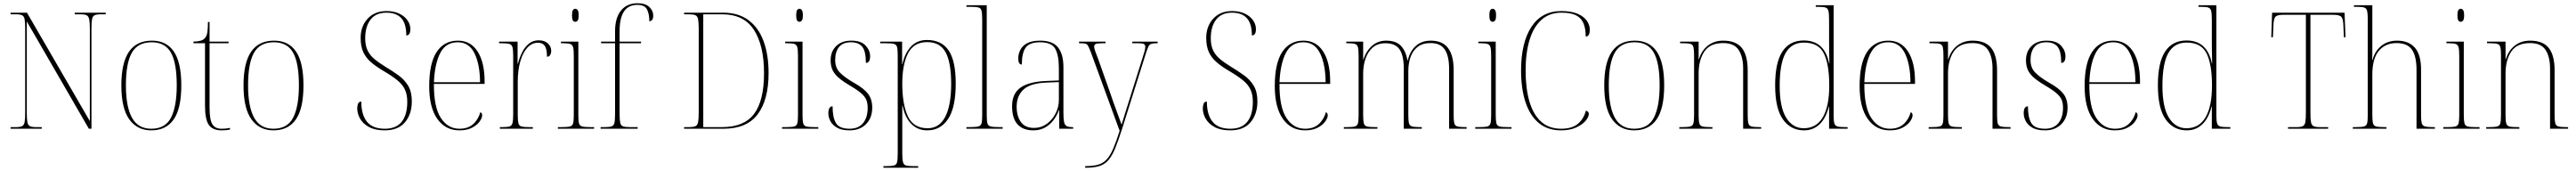

<svg xmlns="http://www.w3.org/2000/svg" viewBox="-20 -792 15854 1052"><path d="M45 0V-10H79Q104 -10 116 -16Q128 -22 131.5 -40.5Q135 -59 135 -98V-616Q135 -655 131.5 -673.5Q128 -692 116 -698Q104 -704 79 -704H45V-714H146L533 -47V-616Q533 -655 529 -673.5Q525 -692 513.5 -698Q502 -704 477 -704H440V-714H631V-704H599Q574 -704 562 -698Q550 -692 546.5 -673.5Q543 -655 543 -616V0H527L145 -660V-98Q145 -59 148.5 -40.5Q152 -22 164 -16Q176 -10 201 -10H237V0Z M911 10Q825 10 776 -57.5Q727 -125 727 -267Q727 -406 774 -474Q821 -542 915 -542Q1004 -542 1050 -475Q1096 -408 1096 -267Q1096 -124 1049 -57Q1002 10 911 10ZM911 0Q998 0 1033 -69Q1068 -138 1068 -267Q1068 -405 1032 -468.5Q996 -532 914 -532Q828 -532 791.5 -467.5Q755 -403 755 -267Q755 -135 792.5 -67.5Q830 0 911 0Z M1344 10Q1289 10 1265.5 -23.5Q1242 -57 1242 -141V-526H1171V-536Q1222 -537 1239 -555Q1253 -569 1256.5 -594.5Q1260 -620 1260 -657H1270V-536H1387V-526H1270V-129Q1270 -54 1287.5 -27Q1305 0 1343 0Q1357 0 1368.5 -1Q1380 -2 1396 -5V5Q1382 8 1369 9Q1356 10 1344 10Z M1663 10Q1577 10 1528 -57.5Q1479 -125 1479 -267Q1479 -406 1526 -474Q1573 -542 1667 -542Q1756 -542 1802 -475Q1848 -408 1848 -267Q1848 -124 1801 -57Q1754 10 1663 10ZM1663 0Q1750 0 1785 -69Q1820 -138 1820 -267Q1820 -405 1784 -468.5Q1748 -532 1666 -532Q1580 -532 1543.5 -467.5Q1507 -403 1507 -267Q1507 -135 1544.5 -67.5Q1582 0 1663 0Z M2348 10Q2289 10 2251.5 -10.5Q2214 -31 2196.5 -62Q2179 -93 2179 -125Q2179 -141 2184 -154Q2189 -167 2204 -167Q2204 -86 2239 -43Q2274 0 2349 0Q2418 0 2452.5 -42.5Q2487 -85 2487 -166Q2487 -210 2472.5 -241Q2458 -272 2425.5 -298.5Q2393 -325 2340 -356Q2294 -383 2263 -410Q2232 -437 2216 -472Q2200 -507 2200 -559Q2200 -630 2243 -677Q2286 -724 2360 -724Q2404 -724 2437 -708.5Q2470 -693 2488 -667.5Q2506 -642 2506 -613Q2506 -574 2481 -574Q2481 -647 2450 -680.5Q2419 -714 2359 -714Q2294 -714 2261 -671.5Q2228 -629 2228 -556Q2228 -512 2242.5 -482Q2257 -452 2284.5 -429Q2312 -406 2353 -381Q2396 -355 2433 -328.5Q2470 -302 2492.5 -264.5Q2515 -227 2515 -168Q2515 -90 2473 -40Q2431 10 2348 10Z M2808 10Q2722 10 2672 -60.5Q2622 -131 2622 -262Q2622 -403 2668 -472.5Q2714 -542 2799 -542Q2877 -542 2920 -475Q2963 -408 2963 -290V-276H2651Q2650 -133 2693.5 -66.5Q2737 0 2808 0Q2860 0 2891.5 -27.5Q2923 -55 2937 -102Q2948 -96 2948 -83Q2948 -66 2932 -44Q2916 -22 2885 -6Q2854 10 2808 10ZM2935 -286Q2934 -397 2900.5 -464.5Q2867 -532 2798 -532Q2724 -532 2690 -466Q2656 -400 2651 -286Z M3057 0V-10H3072Q3102 -10 3116 -14Q3130 -18 3134.5 -34.5Q3139 -51 3139 -87V-451Q3139 -486 3134.5 -502Q3130 -518 3114.5 -522Q3099 -526 3064 -526H3052V-536H3166V-400H3168Q3177 -435 3193 -468Q3209 -501 3234.5 -522.5Q3260 -544 3296 -544Q3332 -544 3352.5 -525Q3373 -506 3373 -479Q3373 -464 3366.5 -453.5Q3360 -443 3347 -443Q3347 -489 3334 -509Q3321 -529 3291 -529Q3254 -529 3226 -498.5Q3198 -468 3182.5 -413.5Q3167 -359 3167 -289V-87Q3167 -51 3171 -34.5Q3175 -18 3189.5 -14Q3204 -10 3234 -10H3260V0Z M3521 -658Q3512 -658 3506.5 -666Q3501 -674 3501 -698Q3501 -721 3506.5 -729.5Q3512 -738 3521 -738Q3530 -738 3536 -729.5Q3542 -721 3542 -698Q3542 -674 3536 -666Q3530 -658 3521 -658ZM3414 0V-10H3439Q3473 -10 3488.5 -14Q3504 -18 3508 -34Q3512 -50 3512 -85V-448Q3512 -484 3508 -500.5Q3504 -517 3490 -521.5Q3476 -526 3447 -526H3433V-536H3540V-85Q3540 -50 3544 -34Q3548 -18 3563.5 -14Q3579 -10 3613 -10H3637V0Z M3677 0V-10H3703Q3731 -10 3744.5 -14.5Q3758 -19 3762 -36Q3766 -53 3766 -90V-526H3680V-536H3766V-599Q3766 -682 3802.5 -727Q3839 -772 3905 -772Q3953 -772 3977 -749Q4001 -726 4001 -697Q4001 -675 3993 -668Q3985 -661 3977 -661Q3977 -707 3962.5 -734.5Q3948 -762 3903 -762Q3794 -762 3794 -601V-536H3926V-526H3794V-90Q3794 -53 3798 -36Q3802 -19 3815.5 -14.5Q3829 -10 3857 -10H3905V0Z M4191 0V-10H4223Q4248 -10 4260.5 -15.5Q4273 -21 4277 -40Q4281 -59 4281 -99V-617Q4281 -656 4277 -674.5Q4273 -693 4260.5 -698.5Q4248 -704 4223 -704H4191V-714H4432Q4524 -714 4586 -669Q4648 -624 4679.5 -540.5Q4711 -457 4711 -342Q4711 -178 4644 -89Q4577 0 4434 0ZM4425 -10Q4560 -10 4621.5 -91Q4683 -172 4683 -342Q4683 -512 4621 -608Q4559 -704 4426 -704H4309V-10Z M4901 -658Q4892 -658 4886.5 -666Q4881 -674 4881 -698Q4881 -721 4886.5 -729.5Q4892 -738 4901 -738Q4910 -738 4916 -729.5Q4922 -721 4922 -698Q4922 -674 4916 -666Q4910 -658 4901 -658ZM4794 0V-10H4819Q4853 -10 4868.5 -14Q4884 -18 4888 -34Q4892 -50 4892 -85V-448Q4892 -484 4888 -500.5Q4884 -517 4870 -521.5Q4856 -526 4827 -526H4813V-536H4920V-85Q4920 -50 4924 -34Q4928 -18 4943.5 -14Q4959 -10 4993 -10H5017V0Z M5210 10Q5160 10 5131.5 -7Q5103 -24 5091 -48Q5079 -72 5079 -95Q5079 -138 5105 -138Q5105 -69 5126 -34.5Q5147 0 5210 0Q5264 0 5292.5 -34.5Q5321 -69 5321 -129Q5321 -155 5314 -174.5Q5307 -194 5287 -213Q5267 -232 5229 -255Q5181 -283 5151 -306.5Q5121 -330 5107 -356.5Q5093 -383 5093 -421Q5093 -475 5127 -508.5Q5161 -542 5220 -542Q5280 -542 5308 -512Q5336 -482 5336 -446Q5336 -405 5310 -405Q5310 -477 5287.5 -504.5Q5265 -532 5219 -532Q5168 -532 5144.5 -502.5Q5121 -473 5121 -423Q5121 -375 5150 -345.5Q5179 -316 5236 -283Q5297 -249 5323 -215.5Q5349 -182 5349 -130Q5349 -66 5310.5 -28Q5272 10 5210 10Z M5418 240V230H5439Q5469 230 5483.5 226Q5498 222 5502 205.5Q5506 189 5506 153V-452Q5506 -486 5502 -502Q5498 -518 5482.5 -522Q5467 -526 5431 -526H5398V-536H5533V-397H5535Q5549 -464 5587 -505Q5625 -546 5686 -546Q5776 -546 5819.5 -481.5Q5863 -417 5863 -279Q5863 -130 5816 -60Q5769 10 5688 10Q5629 10 5589.5 -30Q5550 -70 5536 -142H5534Q5534 -116 5534 -75.5Q5534 -35 5534 13V153Q5534 189 5538.5 205.5Q5543 222 5557 226Q5571 230 5601 230H5632V240ZM5690 -3Q5762 -3 5798.5 -73.5Q5835 -144 5835 -276Q5835 -407 5801 -470Q5767 -533 5687 -533Q5605 -533 5569.5 -464Q5534 -395 5534 -278Q5534 -150 5568.5 -76.5Q5603 -3 5690 -3Z M5929 0V-10H5949Q5986 -10 6002 -14Q6018 -18 6022 -33.5Q6026 -49 6026 -84V-672Q6026 -709 6022 -725.5Q6018 -742 6003.5 -746Q5989 -750 5959 -750H5929V-760H6054V-84Q6054 -49 6058 -33.5Q6062 -18 6078.5 -14Q6095 -10 6132 -10H6152V0Z M6341 10Q6278 10 6244 -26.5Q6210 -63 6210 -139Q6210 -217 6262.5 -253.5Q6315 -290 6423 -294L6498 -297V-371Q6498 -452 6475.5 -492Q6453 -532 6382 -532Q6317 -532 6293.5 -499Q6270 -466 6270 -395Q6248 -395 6248 -432Q6248 -460 6260.5 -485Q6273 -510 6302.5 -526Q6332 -542 6383 -542Q6459 -542 6492.5 -500.5Q6526 -459 6526 -379V-97Q6526 -60 6530 -41.5Q6534 -23 6545.5 -16.5Q6557 -10 6581 -10H6586V0H6500V-114H6498Q6487 -83 6466 -54.5Q6445 -26 6413.5 -8Q6382 10 6341 10ZM6345 -5Q6389 -5 6423.5 -30Q6458 -55 6478 -94.5Q6498 -134 6498 -178V-287L6422 -284Q6321 -280 6279.5 -240.5Q6238 -201 6238 -136Q6238 -78 6264 -41.5Q6290 -5 6345 -5Z M6660 230Q6707 230 6738 221.5Q6769 213 6791 190Q6813 167 6831.5 124.5Q6850 82 6872 13L6694 -473Q6684 -498 6678 -509.5Q6672 -521 6660.5 -523.5Q6649 -526 6624 -526H6622V-536H6785V-526H6766Q6733 -526 6724 -521Q6715 -516 6715 -505Q6715 -496 6721.5 -477.5Q6728 -459 6742 -423L6810 -231Q6832 -166 6852.5 -111Q6873 -56 6884 -25Q6893 -54 6905 -93.5Q6917 -133 6933 -182L7012 -433Q7020 -457 7025 -475.5Q7030 -494 7030 -505Q7030 -515 7022.5 -520.5Q7015 -526 6983 -526H6950V-536H7106V-526H7102Q7079 -526 7067.5 -522.5Q7056 -519 7049.5 -506Q7043 -493 7034 -465L6887 1Q6864 73 6845 119.5Q6826 166 6803.5 192.5Q6781 219 6747.5 229.5Q6714 240 6661 240H6660Z M7553 10Q7494 10 7456.5 -10.5Q7419 -31 7401.5 -62Q7384 -93 7384 -125Q7384 -141 7389 -154Q7394 -167 7409 -167Q7409 -86 7444 -43Q7479 0 7554 0Q7623 0 7657.5 -42.5Q7692 -85 7692 -166Q7692 -210 7677.5 -241Q7663 -272 7630.5 -298.5Q7598 -325 7545 -356Q7499 -383 7468 -410Q7437 -437 7421 -472Q7405 -507 7405 -559Q7405 -630 7448 -677Q7491 -724 7565 -724Q7609 -724 7642 -708.5Q7675 -693 7693 -667.5Q7711 -642 7711 -613Q7711 -574 7686 -574Q7686 -647 7655 -680.5Q7624 -714 7564 -714Q7499 -714 7466 -671.5Q7433 -629 7433 -556Q7433 -512 7447.5 -482Q7462 -452 7489.5 -429Q7517 -406 7558 -381Q7601 -355 7638 -328.5Q7675 -302 7697.5 -264.5Q7720 -227 7720 -168Q7720 -90 7678 -40Q7636 10 7553 10Z M8013 10Q7927 10 7877 -60.5Q7827 -131 7827 -262Q7827 -403 7873 -472.5Q7919 -542 8004 -542Q8082 -542 8125 -475Q8168 -408 8168 -290V-276H7856Q7855 -133 7898.5 -66.5Q7942 0 8013 0Q8065 0 8096.5 -27.5Q8128 -55 8142 -102Q8153 -96 8153 -83Q8153 -66 8137 -44Q8121 -22 8090 -6Q8059 10 8013 10ZM8140 -286Q8139 -397 8105.5 -464.5Q8072 -532 8003 -532Q7929 -532 7895 -466Q7861 -400 7856 -286Z M8252 0V-10H8270Q8305 -10 8320 -14Q8335 -18 8339 -34Q8343 -50 8343 -85V-448Q8343 -484 8339 -500.5Q8335 -517 8321.5 -521.5Q8308 -526 8278 -526H8267V-536H8371V-426H8373Q8389 -478 8425.5 -510Q8462 -542 8513 -542Q8572 -542 8602.5 -511Q8633 -480 8644 -421H8646Q8658 -475 8694 -508.5Q8730 -542 8787 -542Q8859 -542 8893.5 -496.5Q8928 -451 8928 -362V-83Q8928 -49 8932 -33.5Q8936 -18 8951.5 -14Q8967 -10 9001 -10H9008V0H8900V-370Q8900 -447 8873.5 -487Q8847 -527 8786 -527Q8737 -527 8707 -504Q8677 -481 8663 -442Q8649 -403 8649 -354V-85Q8649 -50 8653 -34Q8657 -18 8672.5 -14Q8688 -10 8722 -10H8732V0H8621V-370Q8621 -449 8595.5 -487.5Q8570 -526 8508 -526Q8461 -526 8431 -500.5Q8401 -475 8386 -432.5Q8371 -390 8371 -339V-85Q8371 -50 8375 -34Q8379 -18 8394.5 -14Q8410 -10 8446 -10H8459V0Z M9168 -658Q9159 -658 9153.5 -666Q9148 -674 9148 -698Q9148 -721 9153.5 -729.5Q9159 -738 9168 -738Q9177 -738 9183 -729.5Q9189 -721 9189 -698Q9189 -674 9183 -666Q9177 -658 9168 -658ZM9061 0V-10H9086Q9120 -10 9135.5 -14Q9151 -18 9155 -34Q9159 -50 9159 -85V-448Q9159 -484 9155 -500.5Q9151 -517 9137 -521.5Q9123 -526 9094 -526H9080V-536H9187V-85Q9187 -50 9191 -34Q9195 -18 9210.5 -14Q9226 -10 9260 -10H9284V0Z M9589 10Q9507 10 9452.5 -35Q9398 -80 9370.5 -163Q9343 -246 9343 -359Q9343 -529 9406.5 -626.5Q9470 -724 9591 -724Q9652 -724 9690.5 -707.5Q9729 -691 9747.5 -665Q9766 -639 9766 -610Q9766 -567 9741 -567Q9741 -615 9727.5 -648Q9714 -681 9682 -697.5Q9650 -714 9592 -714Q9518 -714 9469 -670.5Q9420 -627 9395.5 -547Q9371 -467 9371 -358Q9371 -248 9394.5 -167.5Q9418 -87 9466.5 -43.5Q9515 0 9590 0Q9657 0 9693 -30.5Q9729 -61 9742 -111Q9760 -107 9760 -91Q9760 -72 9740 -48.5Q9720 -25 9681.5 -7.5Q9643 10 9589 10Z M10039 10Q9953 10 9904 -57.5Q9855 -125 9855 -267Q9855 -406 9902 -474Q9949 -542 10043 -542Q10132 -542 10178 -475Q10224 -408 10224 -267Q10224 -124 10177 -57Q10130 10 10039 10ZM10039 0Q10126 0 10161 -69Q10196 -138 10196 -267Q10196 -405 10160 -468.5Q10124 -532 10042 -532Q9956 -532 9919.5 -467.5Q9883 -403 9883 -267Q9883 -135 9920.5 -67.5Q9958 0 10039 0Z M10317 0V-10H10335Q10369 -10 10384.5 -14Q10400 -18 10404 -34Q10408 -50 10408 -85V-452Q10408 -486 10404 -502Q10400 -518 10385.5 -522Q10371 -526 10341 -526H10322V-536H10436V-428H10438Q10454 -481 10493 -511.5Q10532 -542 10587 -542Q10666 -542 10702 -497Q10738 -452 10738 -359V-85Q10738 -50 10742 -34Q10746 -18 10761.5 -14Q10777 -10 10810 -10H10821V0H10710V-371Q10710 -442 10682.5 -484.5Q10655 -527 10587 -527Q10506 -527 10471 -474.5Q10436 -422 10436 -340V-85Q10436 -50 10440 -34Q10444 -18 10459.5 -14Q10475 -10 10509 -10H10521V0Z M11085 10Q11003 10 10955 -57.5Q10907 -125 10907 -267Q10907 -408 10952 -475.5Q10997 -543 11083 -543Q11211 -543 11239 -402H11241Q11240 -437 11239.5 -478.5Q11239 -520 11239 -543V-670Q11239 -708 11235 -724.5Q11231 -741 11217.5 -745.5Q11204 -750 11174 -750H11157V-760H11267V-81Q11267 -48 11271.5 -33Q11276 -18 11291 -14Q11306 -10 11339 -10H11353V0H11239V-136H11237Q11220 -65 11180.5 -27.5Q11141 10 11085 10ZM11085 -3Q11162 -4 11201 -71.5Q11240 -139 11240 -265Q11240 -398 11206.5 -464Q11173 -530 11084 -530Q11008 -530 10971.5 -466Q10935 -402 10935 -264Q10935 -130 10976 -66Q11017 -2 11085 -3Z M11613 10Q11527 10 11477 -60.5Q11427 -131 11427 -262Q11427 -403 11473 -472.5Q11519 -542 11604 -542Q11682 -542 11725 -475Q11768 -408 11768 -290V-276H11456Q11455 -133 11498.5 -66.5Q11542 0 11613 0Q11665 0 11696.5 -27.5Q11728 -55 11742 -102Q11753 -96 11753 -83Q11753 -66 11737 -44Q11721 -22 11690 -6Q11659 10 11613 10ZM11740 -286Q11739 -397 11705.5 -464.5Q11672 -532 11603 -532Q11529 -532 11495 -466Q11461 -400 11456 -286Z M11852 0V-10H11870Q11904 -10 11919.5 -14Q11935 -18 11939 -34Q11943 -50 11943 -85V-452Q11943 -486 11939 -502Q11935 -518 11920.5 -522Q11906 -526 11876 -526H11857V-536H11971V-428H11973Q11989 -481 12028 -511.5Q12067 -542 12122 -542Q12201 -542 12237 -497Q12273 -452 12273 -359V-85Q12273 -50 12277 -34Q12281 -18 12296.5 -14Q12312 -10 12345 -10H12356V0H12245V-371Q12245 -442 12217.5 -484.5Q12190 -527 12122 -527Q12041 -527 12006 -474.5Q11971 -422 11971 -340V-85Q11971 -50 11975 -34Q11979 -18 11994.5 -14Q12010 -10 12044 -10H12056V0Z M12568 10Q12518 10 12489.5 -7Q12461 -24 12449 -48Q12437 -72 12437 -95Q12437 -138 12463 -138Q12463 -69 12484 -34.5Q12505 0 12568 0Q12622 0 12650.5 -34.5Q12679 -69 12679 -129Q12679 -155 12672 -174.5Q12665 -194 12645 -213Q12625 -232 12587 -255Q12539 -283 12509 -306.5Q12479 -330 12465 -356.5Q12451 -383 12451 -421Q12451 -475 12485 -508.5Q12519 -542 12578 -542Q12638 -542 12666 -512Q12694 -482 12694 -446Q12694 -405 12668 -405Q12668 -477 12645.5 -504.5Q12623 -532 12577 -532Q12526 -532 12502.5 -502.5Q12479 -473 12479 -423Q12479 -375 12508 -345.5Q12537 -316 12594 -283Q12655 -249 12681 -215.5Q12707 -182 12707 -130Q12707 -66 12668.5 -28Q12630 10 12568 10Z M12998 10Q12912 10 12862 -60.5Q12812 -131 12812 -262Q12812 -403 12858 -472.5Q12904 -542 12989 -542Q13067 -542 13110 -475Q13153 -408 13153 -290V-276H12841Q12840 -133 12883.5 -66.5Q12927 0 12998 0Q13050 0 13081.5 -27.5Q13113 -55 13127 -102Q13138 -96 13138 -83Q13138 -66 13122 -44Q13106 -22 13075 -6Q13044 10 12998 10ZM13125 -286Q13124 -397 13090.5 -464.5Q13057 -532 12988 -532Q12914 -532 12880 -466Q12846 -400 12841 -286Z M13441 10Q13359 10 13311 -57.5Q13263 -125 13263 -267Q13263 -408 13308 -475.5Q13353 -543 13439 -543Q13567 -543 13595 -402H13597Q13596 -437 13595.5 -478.5Q13595 -520 13595 -543V-670Q13595 -708 13591 -724.5Q13587 -741 13573.5 -745.5Q13560 -750 13530 -750H13513V-760H13623V-81Q13623 -48 13627.5 -33Q13632 -18 13647 -14Q13662 -10 13695 -10H13709V0H13595V-136H13593Q13576 -65 13536.5 -27.5Q13497 10 13441 10ZM13441 -3Q13518 -4 13557 -71.5Q13596 -139 13596 -265Q13596 -398 13562.5 -464Q13529 -530 13440 -530Q13364 -530 13327.5 -466Q13291 -402 13291 -264Q13291 -130 13332 -66Q13373 -2 13441 -3Z M14064 0V-10H14118Q14143 -10 14155 -16Q14167 -22 14170.5 -40.5Q14174 -59 14174 -98V-701H14034Q13995 -701 13985 -687Q13975 -673 13974 -632L13971 -563H13961L13966 -714H14412L14418 -563H14408L14405 -632Q14404 -673 14393.5 -687Q14383 -701 14344 -701H14202V-98Q14202 -59 14205.5 -40.5Q14209 -22 14221 -16Q14233 -10 14258 -10H14311V0Z M14463 0V-10H14482Q14516 -10 14531.5 -14Q14547 -18 14551 -34Q14555 -50 14555 -85V-673Q14555 -708 14551 -724.5Q14547 -741 14533.5 -745.5Q14520 -750 14492 -750H14470V-760H14583V-487Q14583 -475 14583 -465Q14583 -455 14582 -423H14584Q14599 -479 14639 -510.5Q14679 -542 14735 -542Q14806 -542 14844.5 -499Q14883 -456 14883 -363V-84Q14883 -50 14887 -34.5Q14891 -19 14906 -14.5Q14921 -10 14954 -10H14968V0H14855V-361Q14855 -447 14826.5 -487Q14798 -527 14732 -527Q14663 -527 14623 -479Q14583 -431 14583 -334V-85Q14583 -50 14587 -34Q14591 -18 14606.5 -14Q14622 -10 14656 -10H14670V0Z M15127 -658Q15118 -658 15112.5 -666Q15107 -674 15107 -698Q15107 -721 15112.5 -729.5Q15118 -738 15127 -738Q15136 -738 15142 -729.5Q15148 -721 15148 -698Q15148 -674 15142 -666Q15136 -658 15127 -658ZM15020 0V-10H15045Q15079 -10 15094.5 -14Q15110 -18 15114 -34Q15118 -50 15118 -85V-448Q15118 -484 15114 -500.5Q15110 -517 15096 -521.5Q15082 -526 15053 -526H15039V-536H15146V-85Q15146 -50 15150 -34Q15154 -18 15169.5 -14Q15185 -10 15219 -10H15243V0Z M15284 0V-10H15302Q15336 -10 15351.5 -14Q15367 -18 15371 -34Q15375 -50 15375 -85V-452Q15375 -486 15371 -502Q15367 -518 15352.5 -522Q15338 -526 15308 -526H15289V-536H15403V-428H15405Q15421 -481 15460 -511.5Q15499 -542 15554 -542Q15633 -542 15669 -497Q15705 -452 15705 -359V-85Q15705 -50 15709 -34Q15713 -18 15728.5 -14Q15744 -10 15777 -10H15788V0H15677V-371Q15677 -442 15649.5 -484.5Q15622 -527 15554 -527Q15473 -527 15438 -474.5Q15403 -422 15403 -340V-85Q15403 -50 15407 -34Q15411 -18 15426.5 -14Q15442 -10 15476 -10H15488V0Z"/></svg>

Font: Noto Serif Display SemiCondensed Thin
Style: Regular
Weight: 100
Width: 4
Designer: Monotype Design Team
Foundry: Monotype Imaging Inc.
Version: Version 2.009